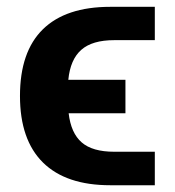

<svg xmlns="http://www.w3.org/2000/svg" viewBox="-20 -548 519 568"><path d="M438 -429.2H317.9Q252.9 -429.2 220.5 -400.6Q188 -372.1 182.1 -312H351.1V-212.9H183.1Q189.9 -154.3 221.7 -126.7Q253.4 -99.1 317.9 -99.1H438V0H306.2Q175.3 0 107.2 -67.1Q39.1 -134.3 39.1 -264.2Q39.1 -395 106.9 -461.4Q174.8 -527.8 306.2 -527.8H438Z"/></svg>

Font: Libra Sans Modern
Style: Bold
Weight: 700
Foundry: Stefan Peev, Context Ltd
Version: Version 1.000